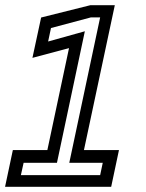

<svg xmlns="http://www.w3.org/2000/svg" viewBox="-56 -720 561 740"><path d="M-36.5 0 -6.5 -141.5H126.5L210 -534.5L69 -497L102.5 -652.5L292.5 -700H386.5L267.5 -141.5H402.5L372.5 0ZM24.5 -45H330L340 -92.5H211L330 -653H294.5L140.5 -612L129.5 -560L271 -599.5L163.5 -92.5H35Z"/></svg>

Font: Tourney Medium
Style: Italic
Weight: 500
Italic angle: -12°
Version: Version 1.015